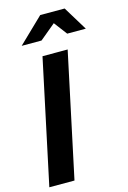

<svg xmlns="http://www.w3.org/2000/svg" viewBox="-136 -984 696 1047"><g transform="rotate(-15 211.5 -460.0)"><path d="M7 0 156 -700H298L149 0ZM61 -784 202 -920H340L423 -784H318L262 -858L173 -784Z"/></g></svg>

Font: Red Hat Display
Style: Bold Italic
Weight: 700
Italic angle: -12°
Designer: Pentagram, MCKL
Foundry: Pentagram, MCKL
Version: Version 1.023; ttfautohint (v1.8.3)